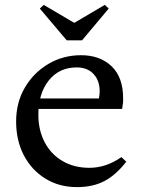

<svg xmlns="http://www.w3.org/2000/svg" viewBox="-20 -756 577 786"><path d="M295 10Q222 10 165.5 -25Q109 -60 77.5 -120.5Q46 -181 46 -259Q46 -336 81.5 -397Q117 -458 177.5 -494Q238 -530 312 -530Q389 -530 436.5 -485Q484 -440 484 -354Q484 -348 484 -341.5Q484 -335 482 -324L480 -310H123V-353H385Q388 -369 388 -383Q388 -426 363 -453Q338 -480 294 -480Q222 -480 179.5 -426.5Q137 -373 137 -286Q137 -224 162.5 -174.5Q188 -125 235.5 -97Q283 -69 346 -69Q380 -69 413 -80Q446 -91 477 -113L497 -94Q454 -39 407 -14.5Q360 10 295 10ZM253 -591 143 -721 159 -736 283 -663H285L409 -736L425 -721L316 -591Z"/></svg>

Font: Hedvig Letters Serif
Style: Regular
Weight: 400
Designer: Alexander Örn & Tor Weibull
Foundry: Kanon Foundry
Version: Version 1.000